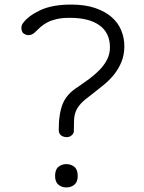

<svg xmlns="http://www.w3.org/2000/svg" viewBox="-20 -728 631 840"><path d="M524 -526Q524 -488 511.5 -457.5Q499 -427 479 -402Q459 -377 432.5 -355.5Q406 -334 379 -313Q350 -292 334.5 -275.5Q319 -259 312 -241.5Q305 -224 304 -203Q303 -182 303 -153Q303 -145 294 -136.5Q285 -128 272 -128Q258 -128 247.5 -135.5Q237 -143 237 -160Q237 -232 255 -275Q273 -318 320 -347Q345 -364 370 -382.5Q395 -401 415.5 -422Q436 -443 448.5 -467.5Q461 -492 461 -521Q461 -584 415.5 -617Q370 -650 286 -650Q251 -650 227.5 -644.5Q204 -639 187 -630Q170 -621 157 -609.5Q144 -598 131 -585Q121 -576 108.5 -574.5Q96 -573 84 -581Q76 -586 74 -600.5Q72 -615 80 -626Q104 -659 156.5 -683.5Q209 -708 291 -708Q352 -708 396 -693Q440 -678 468.5 -653Q497 -628 510.5 -595Q524 -562 524 -526ZM221 42Q221 14 235.5 2Q250 -10 270 -10Q291 -10 305.5 2Q320 14 320 42Q320 68 305.5 80Q291 92 270 92Q250 92 235.5 80Q221 68 221 42Z"/></svg>

Font: Cafe24 Ssurround air
Style: Light
Weight: 300
Designer: Cafe24 thkim, hmlim, mnelim, sdjeong, hskwak & 4IRTF
Foundry: Cafe24
Version: Version 1.001